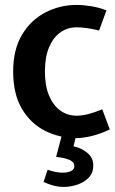

<svg xmlns="http://www.w3.org/2000/svg" viewBox="-20 -549 469 780"><path d="M291 12Q222.5 12 163.8 -17.2Q105 -46.5 69.2 -106.5Q33.5 -166.5 33.5 -259Q33.5 -348 69.5 -408Q105.5 -468 164.5 -498.5Q223.5 -529 291 -529Q318 -529 350.2 -523.8Q382.5 -518.5 412.5 -507L382.5 -425Q357 -431.5 333.5 -434.8Q310 -438 291 -438Q254 -438 225 -417.2Q196 -396.5 179.2 -356.8Q162.5 -317 162.5 -259Q162.5 -200.5 179.2 -160.8Q196 -121 225 -100Q254 -79 291 -79Q312.5 -79 337.5 -85.2Q362.5 -91.5 395.5 -105L426 -23Q386.5 -4.5 351.5 3.8Q316.5 12 291 12ZM237 210.5Q220 210.5 200.5 205.8Q181 201 157 190.5L173.5 140.5Q192.5 147 207.2 149.8Q222 152.5 237 152.5Q254.5 152.5 268.2 146Q282 139.5 282 126Q282 109.5 262.8 100.8Q243.5 92 208 88.5L230.5 2.5L290.5 -2.5L278.5 45.5Q308 51 333.5 71Q359 91 359 123Q359 153 340.8 172.2Q322.5 191.5 294.5 201Q266.5 210.5 237 210.5Z"/></svg>

Font: Expletus Sans SemiBold
Style: Regular
Weight: 600
Version: Version 7.500